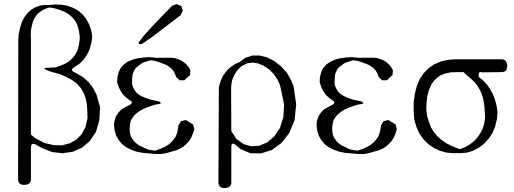

<svg xmlns="http://www.w3.org/2000/svg" viewBox="-20 -779 2540 948"><path d="M282.2 -755.9 311.5 -751 338.9 -741.2 364.3 -727.5 385.7 -710 404.3 -687.5 418.9 -661.1 429.7 -631.8 435.5 -599.6 431.6 -570.3 423.8 -539.1 410.2 -509.8 392.6 -484.4 372.1 -463.9 345.7 -446.3Q320.3 -431.6 356.4 -418L389.6 -398.4L417 -374L439.5 -344.7L457 -310.5L467.8 -271.5L473.6 -252.9L472.7 -229.5L470.7 -186.5L454.1 -128.9L423.8 -83L384.8 -49.8L337.9 -29.3L288.1 -22.5L237.3 -28.3L187.5 -47.9L158.2 -64.5Q132.8 -78.1 132.8 -48.8V104.5Q132.8 133.8 98.6 133.8Q69.3 133.8 69.3 105.5L70.3 -581.1L72.3 -610.4L79.1 -641.6L87.9 -669.9L100.6 -694.3L117.2 -715.8L135.7 -732.4L157.2 -744.1L180.7 -752L205.1 -754.9L220.7 -753.9L250 -756.8ZM209 -737.3 189.5 -728.5 172.9 -716.8 160.2 -704.1 150.4 -689.5 142.6 -672.9 137.7 -653.3 132.8 -630.9 131.8 -605.5 132.8 -581.1V-114.3L154.3 -96.7L199.2 -73.2L244.1 -62.5L286.1 -61.5L324.2 -71.3L356.4 -88.9L382.8 -116.2L401.4 -150.4L412.1 -194.3L411.1 -228.5L409.2 -262.7L403.3 -292L393.6 -319.3L379.9 -342.8L361.3 -364.3L336.9 -382.8L307.6 -399.4L272.5 -414.1L231.4 -424.8L211.9 -432.6Q184.6 -443.4 213.9 -444.3L233.4 -445.3L253.9 -446.3L282.2 -456.1L306.6 -466.8L326.2 -480.5L341.8 -496.1L353.5 -512.7L363.3 -532.2L369.1 -554.7L373 -580.1L374 -596.7L371.1 -619.1L366.2 -641.6L359.4 -661.1L349.6 -678.7L335.9 -694.3L320.3 -708L300.8 -719.7L276.4 -729.5L248 -738.3L225.6 -742.2Z M840.8 -420.9 835 -430.7 826.2 -440.4 815.4 -449.2 801.8 -458 785.2 -464.8 766.6 -471.7 745.1 -478.5 722.7 -481.4 685.5 -469.7 673.8 -461.9 661.1 -452.1 650.4 -443.4 643.6 -433.6 638.7 -422.9 634.8 -412.1 632.8 -391.6 631.8 -373 633.8 -356.4 639.6 -342.8 647.5 -329.1 659.2 -316.4 675.8 -305.7 697.3 -295.9 723.6 -287.1 763.7 -278.3Q790 -266.6 748 -262.7L725.6 -255.9L699.2 -246.1L676.8 -235.4L659.2 -223.6L644.5 -210.9L634.8 -198.2L627 -185.5L623 -170.9L621.1 -156.2L620.1 -141.6L621.1 -126L624 -112.3L629.9 -98.6L638.7 -85.9L650.4 -73.2L666 -61.5L686.5 -51.8L703.1 -43.9L713.9 -40L745.1 -35.2L771.5 -43.9L793 -53.7L811.5 -64.5L826.2 -77.1L837.9 -90.8L847.7 -105.5L854.5 -122.1L858.4 -140.6L861.3 -161.1L874 -180.7L897.5 -186.5L918 -173.8L933.6 -164.1L939.5 -140.6L932.6 -120.1L924.8 -100.6L913.1 -82L899.4 -67.4L884.8 -54.7L867.2 -43.9L848.6 -36.1L826.2 -30.3L803.7 -23.4L776.4 -18.6H747.1L716.8 -21.5L683.6 -24.4L654.3 -30.3L627 -40L603.5 -51.8L583 -67.4L566.4 -86.9L553.7 -109.4L545.9 -134.8L543 -162.1L544.9 -180.7L551.8 -203.1L563.5 -221.7L579.1 -238.3L598.6 -250L624 -262.7Q639.6 -275.4 620.1 -284.2L603.5 -296.9L587.9 -311.5L576.2 -329.1L566.4 -348.6L558.6 -372.1L559.6 -397.5L565.4 -421.9L576.2 -443.4L591.8 -460.9L611.3 -474.6L633.8 -484.4L659.2 -491.2L687.5 -495.1L717.8 -497.1L752.9 -493.2L769.5 -494.1H806.6H824.2L841.8 -492.2L857.4 -487.3L873 -481.4L886.7 -472.7L899.4 -461.9L911.1 -448.2L919.9 -432.6L918 -408.2L904.3 -396.5L890.6 -382.8H866.2L849.6 -399.4L845.7 -410.2ZM578.1 -161.1H589.8L583 -162.1ZM872.1 -704.1 728.5 -594.7 681.6 -562.5Q654.3 -556.6 670.9 -578.1L687.5 -599.6L741.2 -659.2L830.1 -751L852.5 -758.8L875 -749L882.8 -726.6Z M1299.8 -495.1 1335.9 -476.6 1368.2 -451.2 1396.5 -419.9 1418 -381.8 1429.7 -352.5 1442.4 -263.7 1434.6 -186.5 1408.2 -122.1 1369.1 -72.3 1321.3 -38.1 1268.6 -21.5 1215.8 -22.5 1168 -43 1144.5 -62.5Q1122.1 -81.1 1122.1 -51.8V121.1Q1122.1 149.4 1087.9 149.4Q1058.6 149.4 1058.6 120.1L1060.5 -344.7L1063.5 -359.4L1070.3 -380.9L1079.1 -401.4L1091.8 -419.9L1105.5 -436.5L1122.1 -450.2L1139.6 -461.9L1165 -473.6L1190.4 -493.2L1225.6 -504.9H1262.7ZM1201.2 -466.8 1171.9 -452.1 1158.2 -438.5 1146.5 -424.8 1137.7 -410.2 1130.9 -396.5 1126 -381.8 1123 -366.2 1121.1 -344.7 1122.1 -131.8 1146.5 -93.8 1182.6 -67.4 1221.7 -56.6 1260.7 -59.6 1299.8 -76.2 1335 -106.4 1362.3 -147.5 1378.9 -199.2 1382.8 -261.7 1369.1 -329.1 1362.3 -359.4 1348.6 -388.7 1330.1 -415 1307.6 -437.5 1282.2 -454.1 1254.9 -465.8 1228.5 -469.7Z M1840.8 -420.9 1835 -430.7 1826.2 -440.4 1815.4 -449.2 1801.8 -458 1785.2 -464.8 1766.6 -471.7 1745.1 -478.5 1722.7 -481.4 1685.5 -469.7 1673.8 -461.9 1661.1 -452.1 1650.4 -443.4 1643.6 -433.6 1638.7 -422.9 1634.8 -412.1 1632.8 -391.6 1631.8 -373 1633.8 -356.4 1639.6 -342.8 1647.5 -329.1 1659.2 -316.4 1675.8 -305.7 1697.3 -295.9 1723.6 -287.1 1763.7 -278.3Q1790 -266.6 1748 -262.7L1725.6 -255.9L1699.2 -246.1L1676.8 -235.4L1659.2 -223.6L1644.5 -210.9L1634.8 -198.2L1627 -185.5L1623 -170.9L1621.1 -156.2L1620.1 -141.6L1621.1 -126L1624 -112.3L1629.9 -98.6L1638.7 -85.9L1650.4 -73.2L1666 -61.5L1686.5 -51.8L1703.1 -43.9L1713.9 -40L1745.1 -35.2L1771.5 -43.9L1793 -53.7L1811.5 -64.5L1826.2 -77.1L1837.9 -90.8L1847.7 -105.5L1854.5 -122.1L1858.4 -140.6L1861.3 -161.1L1874 -180.7L1897.5 -186.5L1918 -173.8L1933.6 -164.1L1939.5 -140.6L1932.6 -120.1L1924.8 -100.6L1913.1 -82L1899.4 -67.4L1884.8 -54.7L1867.2 -43.9L1848.6 -36.1L1826.2 -30.3L1803.7 -23.4L1776.4 -18.6H1747.1L1716.8 -21.5L1683.6 -24.4L1654.3 -30.3L1627 -40L1603.5 -51.8L1583 -67.4L1566.4 -86.9L1553.7 -109.4L1545.9 -134.8L1543 -162.1L1544.9 -180.7L1551.8 -203.1L1563.5 -221.7L1579.1 -238.3L1598.6 -250L1624 -262.7Q1639.6 -275.4 1620.1 -284.2L1603.5 -296.9L1587.9 -311.5L1576.2 -329.1L1566.4 -348.6L1558.6 -372.1L1559.6 -397.5L1565.4 -421.9L1576.2 -443.4L1591.8 -460.9L1611.3 -474.6L1633.8 -484.4L1659.2 -491.2L1687.5 -495.1L1717.8 -497.1L1752.9 -493.2L1769.5 -494.1H1806.6H1824.2L1841.8 -492.2L1857.4 -487.3L1873 -481.4L1886.7 -472.7L1899.4 -461.9L1911.1 -448.2L1919.9 -432.6L1918 -408.2L1904.3 -396.5L1890.6 -382.8H1866.2L1849.6 -399.4L1845.7 -410.2ZM1578.1 -161.1H1589.8L1583 -162.1Z M2022.5 -230.5V-274.4L2028.3 -316.4L2038.1 -354.5L2052.7 -388.7L2072.3 -418L2097.7 -443.4L2127 -462.9L2160.2 -476.6L2197.3 -484.4L2232.4 -486.3H2307.6H2333H2358.4H2455.1Q2484.4 -486.3 2484.4 -452.1Q2484.4 -422.9 2455.1 -422.9L2361.3 -421.9Q2337.9 -429.7 2344.7 -398.4L2365.2 -381.8L2383.8 -362.3L2399.4 -339.8L2413.1 -315.4L2423.8 -288.1L2431.6 -257.8L2436.5 -226.6L2433.6 -191.4L2424.8 -154.3L2411.1 -121.1L2391.6 -92.8L2369.1 -68.4L2342.8 -48.8L2314.5 -34.2L2284.2 -25.4L2252.9 -22.5L2236.3 -23.4L2218.8 -22.5L2185.5 -25.4L2153.3 -34.2L2122.1 -48.8L2094.7 -67.4L2070.3 -91.8L2049.8 -121.1L2035.2 -154.3L2025.4 -190.4ZM2237.3 -422.9 2205.1 -421.9 2178.7 -416 2155.3 -407.2 2137.7 -394.5 2121.1 -378.9 2108.4 -358.4 2097.7 -334 2089.8 -304.7 2085.9 -269.5 2085 -234.4 2089.8 -203.1 2098.6 -174.8 2108.4 -149.4 2122.1 -127 2139.6 -106.4 2159.2 -88.9 2182.6 -72.3 2209 -58.6 2250 -42 2275.4 -51.8 2298.8 -65.4 2319.3 -81.1 2336.9 -99.6 2351.6 -121.1 2363.3 -144.5 2371.1 -169.9 2375 -197.3 2374 -221.7 2372.1 -249 2369.1 -273.4 2364.3 -296.9 2357.4 -318.4 2347.7 -337.9 2336.9 -355.5 2323.2 -373 2307.6 -388.7 2288.1 -404.3 2268.6 -422.9Z"/></svg>

Font: B2 Hana
Style: Regular
Weight: 500
Version: 2020-08-05; (max)